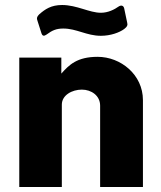

<svg xmlns="http://www.w3.org/2000/svg" viewBox="-20 -747 642 767"><path d="M476 -631C488 -640 491 -647 488 -657L476 -714C473 -726 463 -727 454 -721C437 -709 412 -696 383 -696C337 -696 287 -727 228 -727C184 -727 160 -710 137 -690C125 -678 127 -672 130 -663L145 -616C149 -602 156 -602 166 -609C189 -626 205 -633 233 -633C286 -633 326 -604 383 -604C422 -604 457 -617 476 -631ZM57 0H227V-329C227 -367 268 -389 307 -389C345 -389 380 -365 380 -325V0H551V-347C551 -449 462 -520 370 -520C288 -520 256 -488 225 -453V-517H57Z"/></svg>

Font: United Sans ExtraBold
Style: Regular
Weight: 800
Designer: Pablo Impallari, Rodrigo Fuenzalida (Modified by Dan O. Williams)
Version: Version 1.000;PS 001.000;hotconv 1.0.88;makeotf.lib2.5.64775